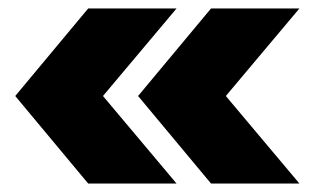

<svg xmlns="http://www.w3.org/2000/svg" viewBox="-20 -474 744 454"><path d="M188.5 -40 16 -247 188.5 -454H397.5L223.5 -247L397.5 -40ZM479 -40 306.5 -247 479 -454H688L514 -247L688 -40Z"/></svg>

Font: Anybody Black
Style: Regular
Weight: 900
Designer: Tyler Finck
Foundry: Etcetera Type Company
Version: Version 1.010; ttfautohint (v1.8.3) -l 8 -r 50 -G 200 -x 14 